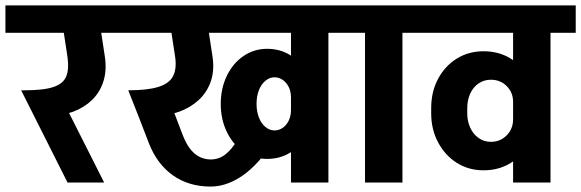

<svg xmlns="http://www.w3.org/2000/svg" viewBox="-45 -673 2143 708"><path d="M94 -246 45 -340Q117 -340 153 -352.5Q189 -365 199.5 -392Q210 -419 204 -462H342Q349 -412 336 -372Q323 -332 294 -304Q265 -276 224.5 -261Q184 -246 136 -246ZM204 0 33 -340 168 -339 339 0ZM204 -462 183 -600H321L342 -462ZM-25 -552V-653H427V-552Z M732 15Q651 15 592.5 -26.5Q534 -68 504 -145L628 -177Q641 -143 657 -123Q673 -103 692 -94Q711 -85 732 -85ZM504 -145 438 -316H575L628 -177ZM732 15V-85Q762 -85 786 -103.5Q810 -122 831 -158L921 -93Q894 -60 863 -35.5Q832 -11 798.5 2Q765 15 732 15ZM940 -87Q892 -87 853 -113.5Q814 -140 791.5 -186.5Q769 -233 769 -290H901Q901 -263 909.5 -240.5Q918 -218 933.5 -205Q949 -192 967 -192ZM940 -87 967 -192Q984 -192 998 -202Q1012 -212 1020 -229Q1028 -246 1028 -267H1106Q1106 -216 1084.5 -175Q1063 -134 1025.5 -110.5Q988 -87 940 -87ZM769 -289Q769 -347 791.5 -393.5Q814 -440 853 -466.5Q892 -493 940 -493L967 -388Q949 -388 933.5 -375Q918 -362 909.5 -340Q901 -318 901 -289ZM377 -552V-653H1098V-552ZM1028 -313Q1028 -335 1020 -351.5Q1012 -368 998 -378Q984 -388 967 -388L940 -493Q988 -493 1025.5 -469.5Q1063 -446 1084.5 -405Q1106 -364 1106 -313ZM465 -246 428 -340Q499 -340 539 -352.5Q579 -365 593 -392Q607 -419 601 -462H739Q746 -412 732 -372Q718 -332 687.5 -304Q657 -276 615.5 -261Q574 -246 526 -246ZM601 -462 580 -600H718L739 -462ZM1028 0V-639H1166V0ZM936 -552V-653H1259V-552Z M1301 0V-639H1439V0ZM1209 -552V-653H1532V-552Z M1482 -552V-653H1927V-552ZM1545 -254V-275H1678V-254ZM1678 -274H1545Q1545 -335 1570.5 -382.5Q1596 -430 1639.5 -457Q1683 -484 1738 -484L1765 -379Q1740 -379 1720 -365.5Q1700 -352 1689 -328Q1678 -304 1678 -274ZM1925 -297H1847Q1847 -332 1823.5 -355.5Q1800 -379 1765 -379L1738 -484Q1792 -484 1834 -459.5Q1876 -435 1900.5 -393Q1925 -351 1925 -297ZM1678 -255Q1678 -226 1689 -202Q1700 -178 1720 -164Q1740 -150 1765 -150L1738 -45Q1683 -45 1639.5 -72.5Q1596 -100 1570.5 -148Q1545 -196 1545 -255ZM1925 -233Q1925 -180 1900.5 -137Q1876 -94 1834 -69.5Q1792 -45 1738 -45L1765 -150Q1800 -150 1823.5 -174Q1847 -198 1847 -233ZM1847 0V-639H1985V0ZM1755 -552V-653H2078V-552Z"/></svg>

Font: Akshar Light SemiBold
Style: Regular
Weight: 600
Version: Version 1.100